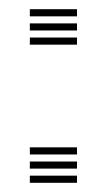

<svg xmlns="http://www.w3.org/2000/svg" viewBox="-20 -397 232 417"><path d="M44.8 -300V-315.5H147.2V-300ZM44.8 -361.5V-377H147.2V-361.5ZM44.8 -330.8V-346.2H147.2V-330.8ZM44.8 0V-15.5H147.2V0ZM44.8 -61.5V-77H147.2V-61.5ZM44.8 -30.8V-46.2H147.2V-30.8Z"/></svg>

Font: Big Shoulders Inline Display Thin SemiBold
Style: Regular
Weight: 600
Version: Version 2.002